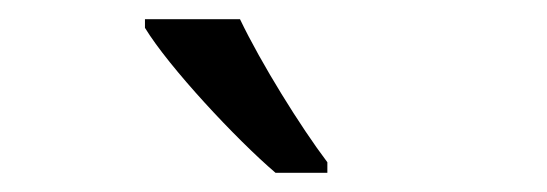

<svg xmlns="http://www.w3.org/2000/svg" viewBox="-20 -786 570 200"><path d="M267 -606H321V-617C293 -654 252 -720 230 -766H131V-757C156 -716 226 -641 267 -606Z"/></svg>

Font: Noto Sans Mono Condensed
Style: Regular
Weight: 400
Width: 3
Designer: Monotype Design Team
Foundry: Monotype Imaging Inc.
Version: Version 2.014